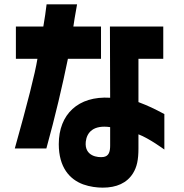

<svg xmlns="http://www.w3.org/2000/svg" viewBox="-20 -762 843 882"><path d="M452 100C515 100 563 79 591 34C609 5 616 -28 616 -80V-145C666 -126 735 -75 735 -75V-238C686 -264 663 -275 616 -293V-492H730V-640H485L486 -313C339 -322 250 -237 250 -100C250 7 300 62 362 85C393 96 425 100 452 100ZM48 -80H193C234 -228 267 -370 292 -492H444V-640H317C319 -657 325 -691 334 -742H194C191 -716 185 -673 179 -640H53V-492H152C141 -424 106 -287 48 -80ZM374 -111C379 -154 409 -189 486 -178V-93C486 -65 480 -45 456 -41C430 -37 367 -44 374 -111Z"/></svg>

Font: コーポレート・ロゴ ver3 Bold
Style: Regular
Weight: 700
Designer: [KANA_main] LOGOTYPE.JP [Source Han Sans] Ryoko NISHIZUKA 西塚涼子 (kana, bopomofo & ideographs); Paul D. Hunt (Latin, Greek
Version: Version 12.001;FEAKit 1.0